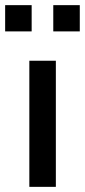

<svg xmlns="http://www.w3.org/2000/svg" viewBox="-40 -726 330 746"><path d="M74 0V-490H177V0ZM167 -604V-706H270V-604ZM-20 -604V-706H83V-604Z"/></svg>

Font: Nunito Sans 11pt SemiBold
Style: Regular
Weight: 600
Version: Version 3.101;gftools[0.9.27]